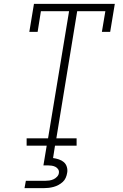

<svg xmlns="http://www.w3.org/2000/svg" viewBox="-20 -755 640 995"><path d="M118 0V-38H229L338 -697H192L175 -590H132L156 -735H575L551 -590H508L526 -697H380L272 -38H377V0ZM107 220 114 182H214Q224 182 235 180.5Q246 179 256.5 174.5Q267 170 275.5 161Q284 152 285 142Q287 131 281.5 122.5Q276 114 267 109.5Q258 105 247.5 103.5Q237 102 227 102H205L222 0H265L255 64Q270 66 285 71Q300 76 311 85.5Q322 95 326.5 110.5Q331 126 328 141Q326 154 320.5 166.5Q315 179 305 188Q295 197 283 203.5Q271 210 258 213.5Q245 217 232.5 218.5Q220 220 207 220Z"/></svg>

Font: Iosevka Slab XLtExObl
Style: Regular
Weight: 200
Width: 7
Italic angle: -9°
Monospace: yes
Designer: Belleve Invis
Foundry: Belleve Invis
Version: Version 11.1.1; ttfautohint (v1.8.3)